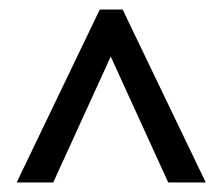

<svg xmlns="http://www.w3.org/2000/svg" viewBox="-20 -734 469 404"><path d="M15 -350 190 -714H238L413 -350H334L213 -615L92 -350Z"/></svg>

Font: Noto Sans Malayalam ExtraCondensed
Style: Regular
Weight: 400
Width: 2
Designer: Jelle Bosma - Monotype Design Team
Foundry: Monotype Imaging Inc.
Version: Version 2.104; ttfautohint (v1.8.4.7-5d5b)